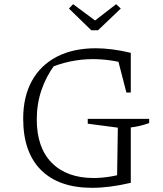

<svg xmlns="http://www.w3.org/2000/svg" viewBox="-20 -892 780 919"><path d="M421 7Q262 7 176.5 -78Q91 -163 91 -324Q91 -429 132.5 -504.5Q174 -580 252 -620.5Q330 -661 439 -661Q475 -661 518.5 -655.5Q562 -650 606 -639L591 -585Q550 -597 508 -603Q466 -609 424 -609Q368 -609 312.5 -597Q257 -585 206 -562L242 -582Q200 -525 178 -459.5Q156 -394 156 -320Q156 -185 228 -112.5Q300 -40 428 -40Q465 -40 506 -46.5Q547 -53 592 -67L606 -17Q555 -5 508.5 1Q462 7 421 7ZM540 -17 544 -281 400 -300V-323H694V-303Q675 -296 653 -290.5Q631 -285 606 -282V-17ZM585 -449 536 -639H606V-449ZM417 -747 310 -851 330 -872 435 -794 536 -872 558 -851 449 -747Z"/></svg>

Font: Piazzolla Thin ExtraLight
Style: Regular
Weight: 250
Version: Version 2.005